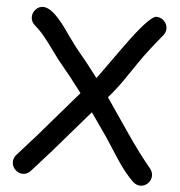

<svg xmlns="http://www.w3.org/2000/svg" viewBox="-54 -795 833 887"><g transform="rotate(5 362.0 -351.0)"><path d="M673.3 -658.7Q607.9 -579.6 572.8 -528.3L511.7 -438.5Q476.1 -387.7 444.8 -353L552.2 -195.8Q616.2 -102.5 666 -43.5Q679.2 -27.3 679.2 -9.8Q679.2 10.7 664.3 25.9Q649.4 41 628.9 41Q610.4 41 594.2 25.9Q558.1 -8.3 519 -66.9L453.6 -167.5L377 -277.3L209 -83L119.1 17.6Q103 33.7 83.5 33.7Q63.5 33.7 48.3 18.6Q33.2 3.4 33.2 -17.1Q33.2 -34.7 45.9 -50.3L133.8 -148.4L316.9 -360.8Q263.2 -432.6 202.6 -504.9L146 -581.5Q111.8 -627.4 82.5 -651.9Q62 -668.9 62 -691.4Q62 -711.4 76.2 -727.1Q90.3 -742.7 111.3 -742.7Q152.8 -742.7 217.3 -654.3Q237.3 -624.5 278.3 -569.8Q334 -503.4 384.3 -436.5L495.6 -591.8Q604 -742.7 636.2 -742.7Q656.2 -742.7 671.4 -727.5Q686.5 -712.4 686.5 -691.9Q686.5 -674.8 673.3 -658.7Z"/></g></svg>

Font: YBG Kramawirya
Style: Regular
Weight: 400
Designer: R.S. Wihananto
Foundry: R.S. Wihananto
Version: Version 2.0.1